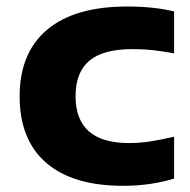

<svg xmlns="http://www.w3.org/2000/svg" viewBox="-20 -576 600 606"><path d="M368.5 10.5Q210 10.5 126 -62Q42 -134.5 42 -272Q42 -409.5 129 -482.5Q216 -555.5 382 -555.5Q464.5 -555.5 529.5 -540V-407.5Q495 -414 464.2 -417.5Q433.5 -421 399 -421Q305 -421 261.8 -384.2Q218.5 -347.5 218.5 -272.5Q218.5 -124.5 386.5 -124.5Q419 -124.5 451.5 -129.2Q484 -134 529.5 -144.5V-12.5Q497 -2 455.8 4.2Q414.5 10.5 368.5 10.5Z"/></svg>

Font: Encode Sans Exp
Style: Bold
Weight: 700
Width: 7
Designer: Multiple Designers
Foundry: Impallari Type
Version: Version 3.002; ttfautohint (v1.8.3) -l 8 -r 50 -G 200 -x 14 